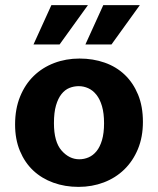

<svg xmlns="http://www.w3.org/2000/svg" viewBox="-20 -720 618 751"><path d="M539 -243Q539 -184 519.5 -137Q500 -90 466 -57Q432 -24 386 -6.5Q340 11 287 11Q234 11 188.5 -5.5Q143 -22 110 -53Q77 -84 58 -129.5Q39 -175 39 -233Q39 -294 58.5 -342Q78 -390 112 -423Q146 -456 192 -473.5Q238 -491 291 -491Q344 -491 389.5 -475Q435 -459 468 -427.5Q501 -396 520 -350Q539 -304 539 -243ZM387 -238Q387 -277 379 -304.5Q371 -332 357 -349.5Q343 -367 325 -375Q307 -383 288 -383Q269 -383 251.5 -376Q234 -369 220.5 -352Q207 -335 199 -307.5Q191 -280 191 -238Q191 -165 221 -131Q251 -97 290 -97Q309 -97 326.5 -104.5Q344 -112 357.5 -128.5Q371 -145 379 -172Q387 -199 387 -238ZM213 -546H111L181 -700H324ZM416 -546H314L384 -700H527Z"/></svg>

Font: Mukta Mahee ExtraBold
Style: Regular
Weight: 800
Designer: Shuchita Grover, Noopur Datye, Girish Dalvi, Yashodeep Gholap
Foundry: Ek Type
Version: Version 2.538;PS 1.000;hotconv 16.6.51;makeotf.lib2.5.65220;